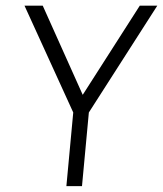

<svg xmlns="http://www.w3.org/2000/svg" viewBox="-20 -638 559 658"><path d="M207.5 0 231 -252.5 64 -618.5H126.5L263.5 -313L459 -618.5H519L284.5 -252.5L261 0Z"/></svg>

Font: Karla Light
Style: Italic
Weight: 300
Italic angle: -8°
Designer: Jonathan Pinhorn
Version: Version 2.004;gftools[0.9.33]